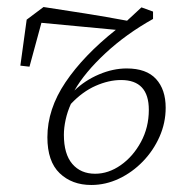

<svg xmlns="http://www.w3.org/2000/svg" viewBox="-20 -514 526 547"><path d="M64 -324 38 -327 56 -458 104 -494Q164 -485 223.5 -475.5Q283 -466 342 -455L383 -493L416 -481V-460Q339 -417 280 -362Q221 -307 192 -256Q222 -285 262 -302Q302 -319 341 -319Q397 -319 424.5 -289Q452 -259 452 -207Q452 -164 434.5 -124.5Q417 -85 387 -54Q357 -23 319 -5Q281 13 240 13Q185 13 150 -20.5Q115 -54 115 -123Q115 -203 166.5 -279.5Q218 -356 310 -429L98 -449ZM162 -130Q162 -75 186 -47Q210 -19 251 -19Q289 -19 324 -43.5Q359 -68 381.5 -109.5Q404 -151 404 -201Q404 -286 325 -286Q290 -286 252.5 -269.5Q215 -253 182 -218Q172 -196 167 -173Q162 -150 162 -130Z"/></svg>

Font: Source Serif 4 SmText Light
Style: Italic
Weight: 300
Italic angle: -12°
Designer: Frank Grießhammer
Foundry: Adobe
Version: Version 4.005;hotconv 1.1.0;makeotfexe 2.6.0